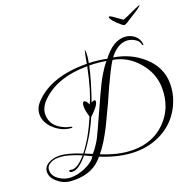

<svg xmlns="http://www.w3.org/2000/svg" viewBox="-157 -1023 1297 1273"><g transform="rotate(-20 491.5 -387.0)"><path d="M957 -857Q957 -855 942 -843Q927 -831 913 -823Q899 -815 879 -801.5Q859 -788 842 -778Q825 -768 819 -768Q814 -768 801.5 -777.5Q789 -787 775.5 -800Q762 -813 753 -824Q749 -829 743.5 -838Q738 -847 738 -850Q738 -859 748 -855Q758 -851 773 -840L805 -817Q810 -813 815.5 -810Q821 -807 825 -803Q836 -808 844 -811Q852 -814 859 -817L909 -840Q957 -862 957 -857ZM160 84Q150 84 140.5 83.5Q131 83 121 82Q79 77 43 47Q2 14 2 -26Q2 -65 40 -85Q71 -102 113 -102Q170 -102 270 -61Q339 -148 393 -277Q379 -325 379 -348Q379 -384 393 -384Q409 -384 421 -352Q457 -423 493 -596Q273 -595 160 -476Q122 -435 122 -389Q122 -307 211 -269Q219 -265 230 -262Q241 -259 257 -255Q262 -253 262 -251Q262 -246 255 -246L253 -247Q192 -251 141 -295Q86 -343 86 -403Q86 -449 123 -487Q245 -615 496 -612Q502 -656 514 -702Q518 -701 518 -679Q518 -666 516 -649Q514 -632 510 -612Q577 -610 635 -597Q708 -694 787 -694Q821 -694 849 -676.5Q877 -659 888 -627Q890 -620 891 -614.5Q892 -609 892 -605Q892 -601 889 -601Q884 -601 881 -614Q875 -637 846 -652Q820 -666 795 -666Q730 -666 674 -592Q793 -573 877 -498Q970 -416 970 -300Q970 -226 938 -156Q892 -58 802.5 -5.5Q713 47 602 47Q490 47 361 -6Q291 84 160 84ZM329 -37Q347 -56 369 -90Q391 -124 413 -174L511 -390Q544 -463 573 -511.5Q602 -560 625 -585Q597 -590 567.5 -593Q538 -596 507 -596Q497 -547 479.5 -488.5Q462 -430 438 -360Q452 -368 459 -368Q467 -368 467 -358Q467 -330 402 -270Q376 -209 344.5 -155.5Q313 -102 278 -58ZM592 30Q730 30 820 -60Q910 -150 910 -289Q910 -393 839 -476Q769 -560 665 -578Q649 -554 629 -514.5Q609 -475 583 -419Q549 -338 472 -179Q418 -72 372 -19Q489 30 592 30ZM141 60Q191 60 241 38Q298 14 321 -23Q296 -37 270 -47Q209 28 164 28Q143 28 143 16Q143 11 149 11Q151 11 157 12.5Q163 14 166 14Q206 14 262 -51Q168 -92 106 -92Q72 -92 49 -79Q19 -64 19 -33Q19 7 61 35Q98 60 141 60Z"/></g></svg>

Font: Love Light
Style: Regular
Weight: 400
Designer: Robert E. Leuschke
Foundry: Robert E. Leuschke
Version: Version 1.010; ttfautohint (v1.8.3)